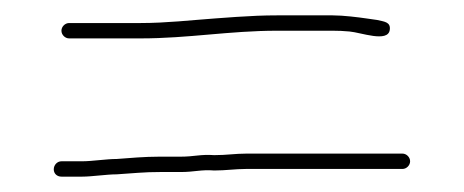

<svg xmlns="http://www.w3.org/2000/svg" viewBox="-20 -457 604 250"><path d="M60 -227H87C99.8 -227 118.8 -230 132 -230L160 -232C169.3 -232.7 178.7 -233 188 -233H215C233.5 -233 241.7 -236.4 259 -235C273.8 -235 286.5 -237 300 -237H504C509.3 -237 514 -241.7 514 -247C514 -252.3 509.3 -257 504 -257H301C285.9 -257 275.4 -255 259 -255C240.9 -256.3 233.2 -253 215 -253H187C168.4 -253 149.2 -251.3 132 -250C118.6 -250 99.9 -247 87 -247H60C54.5 -247 50 -242.2 50 -236.5C50 -230.8 54.4 -227 60 -227ZM70 -407H163C225.3 -407 278.9 -417 341 -417H413C420.3 -417 427.7 -416.7 435 -416C450.2 -414.7 485 -401.2 487.5 -418C489.1 -428.8 479.5 -428.9 471 -431L457 -433C446.7 -434.5 427.1 -437 413 -437H341C322.8 -437 306.2 -436.2 288 -435L260 -433C229.4 -430.8 196.7 -427 163 -427H70C64.7 -427 60 -422.3 60 -417C60 -411.7 64.7 -407 70 -407Z"/></svg>

Font: HoneyBee
Style: UltLit
Weight: 100
Foundry: Cannot Into Space Fonts
Version: Version 0.89